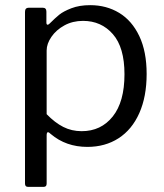

<svg xmlns="http://www.w3.org/2000/svg" viewBox="-20 -560 637 745"><path d="M160 -515V-473Q160 -464 165 -464Q168 -464 173 -469Q194 -490 210 -503Q226 -516 257 -528Q288 -540 330 -540Q393 -540 442.5 -510Q492 -480 520.5 -420Q549 -360 549 -273Q549 -185 520.5 -121Q492 -57 440 -23.5Q388 10 319 10Q236 10 177 -40Q170 -47 166 -47Q161 -47 161 -34V152Q161 165 150 165H88Q77 165 77 152V-514Q77 -522 80.5 -526Q84 -530 93 -530H146Q160 -530 160 -515ZM297 -51Q372 -51 417.5 -108Q463 -165 463 -272Q463 -376 418 -427.5Q373 -479 302 -479Q262 -479 230 -461.5Q198 -444 179.5 -417Q161 -390 161 -364V-117Q193 -84 225.5 -67.5Q258 -51 297 -51Z"/></svg>

Font: Libre Franklin
Style: Regular
Weight: 400
Designer: Pablo Impallari, Rodrigo Fuenzalida
Foundry: Impallari Type
Version: Version 1.002; ttfautohint (v1.5)